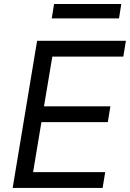

<svg xmlns="http://www.w3.org/2000/svg" viewBox="-20 -929 642 949"><path d="M42.6 0 163.4 -727.3H602.3L589.5 -649.1H238.6L197.4 -403.4H525.6L512.8 -325.3H184.7L143.5 -78.1H500L487.2 0ZM579.5 -909.1 568.2 -838.1H235.8L247.2 -909.1Z"/></svg>

Font: Inter P
Style: Italic
Weight: 400
Italic angle: -9.40001°
Designer: Rasmus Andersson
Foundry: rsms
Version: Version 3.018;git-588b23468